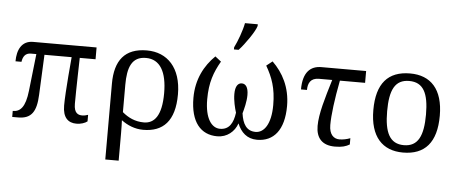

<svg xmlns="http://www.w3.org/2000/svg" viewBox="-61 -950 3201 1344"><g transform="rotate(5 1539.5 -278.0)"><path d="M495 8C525 8 555 -2 571 -15V-61C558 -57 546 -53 531 -53C503 -53 472 -62 472 -130C472 -226 478 -453 478 -453H589V-536H143C62 -536 32 -469 32 -390H74C79 -427 96 -453 135 -453H173L144 -194C131 -75 95 -42 43 -42V0H85C179 0 212 -54 217 -170L230 -453H421C421 -453 398 -209 398 -111C398 -27 436 8 495 8Z M718 240H812V49C812 13 811 -26 810 -44C853 -12 905 10 964 10C1103 10 1185 -70 1185 -258C1185 -445 1086 -546 942 -546C787 -546 718 -456 718 -293ZM964 -42C902 -42 853 -66 812 -101V-293C812 -414 840 -493 940 -493C1040 -493 1088 -407 1088 -258C1088 -99 1037 -42 964 -42Z M1548 -606H1581C1623 -651 1689 -746 1699 -784V-796H1609C1600 -745 1570 -664 1548 -621ZM1484 10C1553 10 1605 -34 1625 -93C1650 -32 1693 10 1764 10C1880 10 1953 -74 1953 -244C1953 -375 1899 -474 1825 -546L1783 -513C1828 -435 1856 -361 1856 -242C1856 -106 1807 -44 1749 -44C1685 -44 1657 -92 1647 -166C1656 -197 1670 -250 1670 -296C1670 -352 1650 -374 1624 -374C1598 -374 1578 -352 1578 -296C1578 -250 1591 -197 1601 -166C1591 -92 1563 -44 1499 -44C1441 -44 1392 -106 1392 -242C1392 -361 1420 -435 1465 -513L1423 -546C1349 -474 1295 -375 1295 -244C1295 -74 1368 10 1484 10Z M2311 10C2362 10 2389 1 2414 -14V-58C2391 -49 2363 -43 2338 -43C2299 -43 2266 -70 2266 -138C2266 -208 2280 -320 2306 -453H2483V-536H2169C2092 -536 2040 -489 2040 -368H2082C2082 -415 2100 -453 2159 -453H2252C2212 -321 2178 -209 2178 -124C2178 -39 2221 10 2311 10Z M2789 10C2943 10 3024 -81 3024 -269C3024 -456 2936 -546 2792 -546C2637 -546 2557 -456 2557 -269C2557 -81 2645 10 2789 10ZM2791 -42C2691 -42 2654 -120 2654 -269C2654 -418 2690 -493 2790 -493C2890 -493 2927 -418 2927 -269C2927 -120 2891 -42 2791 -42Z"/></g></svg>

Font: Noto Serif Thai
Style: Regular
Weight: 400
Designer: Monotype Design Team
Foundry: Monotype Imaging Inc.
Version: Version 1.901